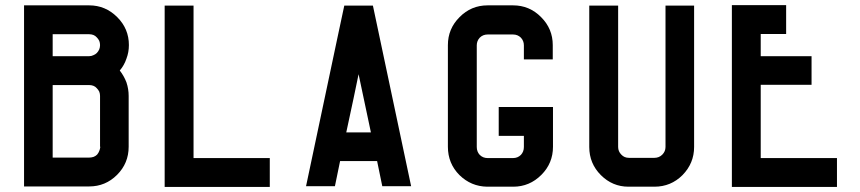

<svg xmlns="http://www.w3.org/2000/svg" viewBox="-20 -740 3403 760"><path d="M454.1 -460.9Q470.7 -439.5 480.5 -414.1Q489.3 -387.7 489.3 -360.4Q489.3 -293 489.3 -159.2Q489.3 -93.8 443.4 -47.9Q397.5 -2 333 -2Q247.1 -2 75.2 -2Q75.2 -121.1 75.2 -360.4Q75.2 -479.5 75.2 -718.8Q161.1 -718.8 333 -718.8Q397.5 -718.8 444.3 -671.9Q490.2 -626 490.2 -561.5Q490.2 -533.2 480.5 -507.8Q471.7 -481.4 454.1 -460.9ZM188.5 -604.5Q188.5 -576.2 188.5 -517.6Q236.3 -517.6 333 -517.6Q341.8 -517.6 349.6 -521.5Q357.4 -524.4 363.3 -530.3Q369.1 -536.1 373 -544.9Q376 -552.7 376 -561.5Q376 -570.3 373 -578.1Q369.1 -585.9 363.3 -591.8Q357.4 -598.6 349.6 -601.6Q341.8 -604.5 333 -604.5Q284.2 -604.5 188.5 -604.5ZM376 -159.2Q376 -226.6 376 -360.4Q376 -369.1 373 -377Q369.1 -384.8 363.3 -390.6Q357.4 -397.5 349.6 -400.4Q341.8 -403.3 333 -403.3Q284.2 -403.3 188.5 -403.3Q188.5 -307.6 188.5 -116.2Q237.3 -116.2 333 -116.2Q341.8 -116.2 350.6 -119.1Q358.4 -122.1 364.3 -127.9Q370.1 -134.8 373 -142.6Q376 -149.4 377 -158.2Q377 -158.2 377 -159.2Q376 -159.2 376 -159.2Z M746.1 -114.3Q846.7 -114.3 1047.9 -114.3Q1047.9 -76.2 1047.9 0Q909.2 0 631.8 0Q631.8 -239.3 631.8 -717.8Q669.9 -717.8 746.1 -717.8Q746.1 -516.6 746.1 -114.3Z M1607.4 -2.9Q1569.3 -2.9 1493.2 -2.9Q1486.3 -36.1 1472.7 -102.5Q1423.8 -102.5 1326.2 -102.5Q1319.3 -69.3 1305.7 -2.9Q1267.6 -2.9 1191.4 -2.9Q1232.4 -196.3 1314.5 -585Q1324.2 -628.9 1342.8 -717.8Q1380.9 -717.8 1456.1 -717.8Q1506.8 -479.5 1607.4 -2.9ZM1448.2 -215.8Q1431.6 -293 1399.4 -446.3Q1383.8 -369.1 1350.6 -215.8Q1382.8 -215.8 1448.2 -215.8Z M2053.7 -503.9Q2053.7 -522.5 2053.7 -560.5Q2053.7 -578.1 2042 -590.8Q2029.3 -603.5 2010.7 -603.5Q1977.5 -603.5 1910.2 -603.5Q1891.6 -603.5 1878.9 -590.8Q1867.2 -578.1 1867.2 -560.5Q1867.2 -425.8 1867.2 -158.2Q1867.2 -139.6 1878.9 -127Q1891.6 -114.3 1910.2 -114.3Q1943.4 -114.3 2010.7 -114.3Q2029.3 -114.3 2042 -127Q2053.7 -139.6 2053.7 -158.2Q2053.7 -172.9 2053.7 -202.1Q2020.5 -202.1 1954.1 -202.1Q1954.1 -240.2 1954.1 -316.4Q2025.4 -316.4 2168.9 -316.4Q2168.9 -263.7 2168.9 -159.2Q2168.9 -93.8 2123 -47.9Q2076.2 -1 2011.7 -1Q1977.5 -1 1910.2 -1Q1909.2 -1 1908.2 -1Q1844.7 -2 1798.8 -46.9Q1752.9 -92.8 1752.9 -159.2Q1752.9 -293 1752.9 -561.5Q1752.9 -626 1798.8 -671.9Q1844.7 -718.8 1910.2 -718.8Q1943.4 -718.8 2010.7 -718.8Q2076.2 -718.8 2122.1 -671.9Q2168 -626 2168 -561.5Q2168 -542 2168 -504.9Q2129.9 -504.9 2053.7 -504.9Q2053.7 -503.9 2053.7 -503.9Z M2614.3 -717.8Q2652.3 -717.8 2727.5 -717.8Q2727.5 -531.2 2727.5 -158.2Q2727.5 -93.8 2681.6 -46.9Q2635.7 -1 2570.3 -1Q2537.1 -1 2469.7 -1Q2468.8 -1 2467.8 -1Q2404.3 -1 2358.4 -46.9Q2312.5 -92.8 2312.5 -158.2Q2312.5 -344.7 2312.5 -717.8Q2350.6 -717.8 2426.8 -717.8Q2426.8 -531.2 2426.8 -158.2Q2426.8 -140.6 2439.5 -127.9Q2451.2 -115.2 2469.7 -115.2Q2502.9 -115.2 2570.3 -115.2Q2588.9 -115.2 2601.6 -127.9Q2614.3 -140.6 2614.3 -158.2Q2614.3 -344.7 2614.3 -717.8Z M3293 -114.3Q3293 -76.2 3293 0Q3154.3 0 2877 0Q2877 -240.2 2877 -719.7Q2948.2 -719.7 3091.8 -719.7Q3091.8 -681.6 3091.8 -605.5Q3058.6 -605.5 2991.2 -605.5Q2991.2 -576.2 2991.2 -517.6Q3057.6 -517.6 3192.4 -517.6Q3192.4 -479.5 3192.4 -404.3Q3125 -404.3 2991.2 -404.3Q2991.2 -307.6 2991.2 -114.3Q3091.8 -114.3 3293 -114.3Z"/></svg>

Font: Via Messena
Style: Regular
Weight: 400
Designer: Edward Sonnex
Version: 1.0